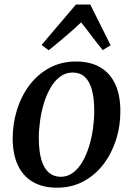

<svg xmlns="http://www.w3.org/2000/svg" viewBox="-20 -840 604 871"><path d="M324.5 -561Q389.5 -561 434.5 -534.8Q479.5 -508.5 502.8 -458.2Q526 -408 526 -336.5Q526.5 -268.5 506.5 -206Q486.5 -143.5 449 -94.5Q411.5 -45.5 358.2 -17Q305 11.5 238.5 11.5Q174.5 11.5 129.5 -14.5Q84.5 -40.5 61.2 -90.2Q38 -140 37.5 -210.5Q37.5 -279 57.2 -342.2Q77 -405.5 114.5 -454.8Q152 -504 205.2 -532.5Q258.5 -561 324.5 -561ZM309.5 -511Q278 -511 253 -492.5Q228 -474 209.8 -442.8Q191.5 -411.5 179.5 -372.5Q167.5 -333.5 161.8 -292Q156 -250.5 156 -212Q156.5 -152 168.2 -113.5Q180 -75 202.2 -56.5Q224.5 -38 255.5 -38Q286.5 -38 311.2 -56.5Q336 -75 354 -106Q372 -137 384 -176Q396 -215 401.8 -256.5Q407.5 -298 407.5 -336.5Q407.5 -395.5 396.5 -434Q385.5 -472.5 364 -491.8Q342.5 -511 309.5 -511ZM201 -612 168.5 -636 324.5 -819.5H389.5L482 -634.5L446 -613Q421 -643 397.5 -674.5Q374 -706 348 -738.5Q314 -706.5 276.8 -674.8Q239.5 -643 201 -612Z"/></svg>

Font: Merriweather 36pt Medium
Style: Italic
Weight: 500
Italic angle: -7.8°
Version: Version 2.101